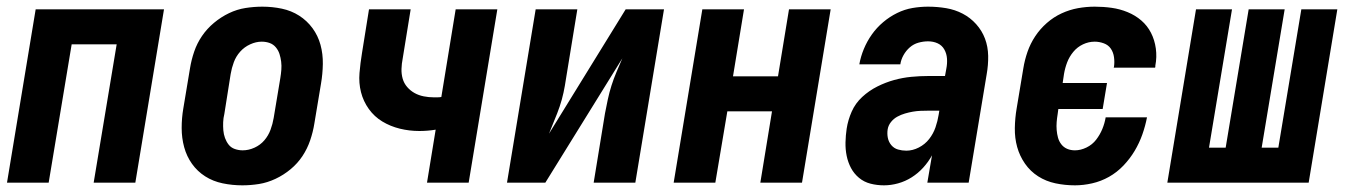

<svg xmlns="http://www.w3.org/2000/svg" viewBox="-20 -548 4040 576"><path d="M1 0 87 -520H472L386 0H261L330 -415H195L126 0Z M707 8Q677 8 648 2Q619 -4 595.5 -19Q572 -34 556 -56.5Q540 -79 532.5 -106.5Q525 -134 525 -164Q525 -194 530 -223L550 -343Q554 -368 562.5 -393Q571 -418 586 -440Q601 -462 622 -479.5Q643 -497 667 -508.5Q691 -520 716.5 -524Q742 -528 767 -528Q797 -528 825.5 -522Q854 -516 877.5 -501Q901 -486 917.5 -463.5Q934 -441 941.5 -413.5Q949 -386 948.5 -356Q948 -326 943 -297L923 -177Q919 -152 910.5 -127Q902 -102 887.5 -80Q873 -58 852 -40.5Q831 -23 806.5 -11.5Q782 0 757 4Q732 8 707 8ZM708 -97Q726 -97 743.5 -105Q761 -113 773 -127Q785 -141 791.5 -158.5Q798 -176 801 -194L821 -314Q823 -326 824 -338.5Q825 -351 823.5 -363Q822 -375 818.5 -386Q815 -397 807.5 -406Q800 -415 789 -419Q778 -423 765 -423Q748 -423 730.5 -415Q713 -407 700.5 -393Q688 -379 681.5 -361.5Q675 -344 672 -326L653 -206Q650 -194 649.5 -181.5Q649 -169 650 -157Q651 -145 655 -134Q659 -123 666 -114Q673 -105 684.5 -101Q696 -97 708 -97Z M1261 0 1287 -159Q1275 -157 1262.5 -156Q1250 -155 1238 -155Q1208 -155 1179.5 -162Q1151 -169 1127 -183.5Q1103 -198 1086.5 -221Q1070 -244 1063 -271.5Q1056 -299 1058.5 -329Q1061 -359 1066 -389L1087 -520H1212L1188 -372Q1185 -357 1184.5 -341.5Q1184 -326 1188 -312Q1192 -298 1201.5 -287Q1211 -276 1223.5 -269Q1236 -262 1251 -259Q1266 -256 1281 -256Q1287 -256 1292.5 -256Q1298 -256 1304 -257L1347 -520H1472L1386 0Z M1501 0 1587 -520H1712L1678 -312Q1675 -291 1670.5 -270Q1666 -249 1659 -228.5Q1652 -208 1643.5 -188Q1635 -168 1627 -147L1857 -520H1972L1886 0H1761L1795 -208Q1799 -229 1803.5 -250Q1808 -271 1814.5 -291.5Q1821 -312 1829.5 -332Q1838 -352 1847 -373L1616 0Z M2001 0 2087 -520H2212L2179 -319H2314L2347 -520H2472L2386 0H2261L2296 -214H2162L2126 0Z M2632 8Q2611 8 2591.5 3Q2572 -2 2557 -14.5Q2542 -27 2533 -44Q2524 -61 2520 -80.5Q2516 -100 2516.5 -121Q2517 -142 2520 -162Q2524 -188 2535 -213Q2546 -238 2566.5 -257Q2587 -276 2612 -288.5Q2637 -301 2662.5 -308Q2688 -315 2714 -317.5Q2740 -320 2766 -320H2815L2819 -342Q2822 -357 2821 -372Q2820 -387 2813 -399.5Q2806 -412 2793 -418Q2780 -424 2764 -424Q2750 -424 2735.5 -420Q2721 -416 2709.5 -406Q2698 -396 2690.5 -382.5Q2683 -369 2681 -355H2558Q2562 -378 2571.5 -401Q2581 -424 2595.5 -444.5Q2610 -465 2629.5 -481.5Q2649 -498 2671.5 -509Q2694 -520 2717.5 -524Q2741 -528 2764 -528Q2792 -528 2818.5 -523.5Q2845 -519 2868 -507Q2891 -495 2908.5 -475.5Q2926 -456 2935 -432Q2944 -408 2944.5 -380.5Q2945 -353 2940 -325L2886 0H2762L2776 -82Q2765 -62 2749.5 -45Q2734 -28 2715 -16Q2696 -4 2674.5 2Q2653 8 2632 8ZM2699 -96Q2718 -96 2736.5 -105.5Q2755 -115 2767.5 -131Q2780 -147 2786.5 -166Q2793 -185 2796 -204L2798 -216H2766Q2754 -216 2742 -215.5Q2730 -215 2718.5 -213Q2707 -211 2695 -207.5Q2683 -204 2672 -198Q2661 -192 2653 -182Q2645 -172 2643 -160Q2641 -147 2643.5 -134.5Q2646 -122 2654 -112.5Q2662 -103 2674 -99.5Q2686 -96 2699 -96Z M3205 8Q3175 8 3146.5 2Q3118 -4 3094.5 -19Q3071 -34 3055 -57Q3039 -80 3031.5 -107Q3024 -134 3024.5 -164Q3025 -194 3030 -223L3050 -343Q3054 -368 3062.5 -392.5Q3071 -417 3085.5 -439Q3100 -461 3120.5 -479Q3141 -497 3165 -508Q3189 -519 3214 -523.5Q3239 -528 3264 -528Q3290 -528 3315 -524.5Q3340 -521 3363 -511.5Q3386 -502 3404 -486.5Q3422 -471 3433 -449.5Q3444 -428 3447.5 -402.5Q3451 -377 3446 -351Q3446 -350 3446 -348Q3446 -346 3445 -345H3321Q3321 -345 3321.5 -346Q3322 -347 3322 -348Q3324 -362 3322 -376.5Q3320 -391 3312.5 -402Q3305 -413 3291.5 -418Q3278 -423 3264 -423Q3246 -423 3229 -415Q3212 -407 3200 -392.5Q3188 -378 3181.5 -361Q3175 -344 3172 -326L3168 -299H3301L3288 -221H3155L3153 -206Q3151 -194 3150 -182Q3149 -170 3150 -158Q3151 -146 3154 -135Q3157 -124 3164 -115Q3171 -106 3181.5 -101.5Q3192 -97 3205 -97Q3222 -97 3239.5 -105.5Q3257 -114 3268.5 -129Q3280 -144 3287 -161Q3294 -178 3297 -196H3421Q3416 -170 3407 -144.5Q3398 -119 3384 -95.5Q3370 -72 3350.5 -51.5Q3331 -31 3307 -17.5Q3283 -4 3256.5 2Q3230 8 3205 8Z M3482 0 3568 -520H3676L3607 -105H3657L3726 -520H3834L3765 -105H3815L3884 -520H3992L3906 0Z"/></svg>

Font: Iosevka SS04 Extrabold Oblique
Style: Regular
Weight: 800
Italic angle: -9°
Monospace: yes
Designer: Belleve Invis
Foundry: Belleve Invis
Version: Version 19.0.0; ttfautohint (v1.8.4)